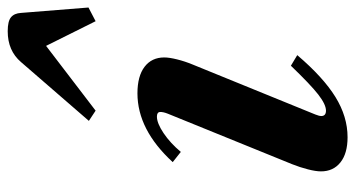

<svg xmlns="http://www.w3.org/2000/svg" viewBox="-232 -679 922 498"><g transform="rotate(-90 229.0 -430.0)"><path d="M122 10.5Q80 10.5 56.8 -8Q33.5 -26.5 33.5 -58.5Q33.5 -72 38.8 -92.5Q44 -113 52 -133L183 -455.5Q188 -468 187.5 -476Q187 -484 175.5 -484Q158.5 -484 132.8 -466.8Q107 -449.5 84 -422L57.5 -443Q141.5 -534.5 236 -534.5Q280.5 -534.5 304.8 -516Q329 -497.5 329 -465Q329 -452 324 -431.8Q319 -411.5 310.5 -391L181 -73Q178.5 -66.5 177.8 -63.5Q177 -60.5 177 -58Q177 -45.5 191 -45.5Q207 -45.5 232.8 -65.5Q258.5 -85.5 307.5 -136.5L335 -120Q277.5 -52.5 226.5 -21Q175.5 10.5 122 10.5ZM191 -643 164.5 -660.5 317 -836.5Q346.5 -871 397 -871Q423 -871 433.2 -862.5Q443.5 -854 444.5 -836.5L458.5 -661.5L423 -643L359 -771.5Z"/></g></svg>

Font: Libre Caslon Text Bold
Style: Italic
Weight: 700
Italic angle: -22.583°
Designer: Pablo Impallari, Rodrigo Fuenzalida, Katja Schimmel
Foundry: Pablo Impallari, Rodrigo Fuenzalida
Version: Version 2.000